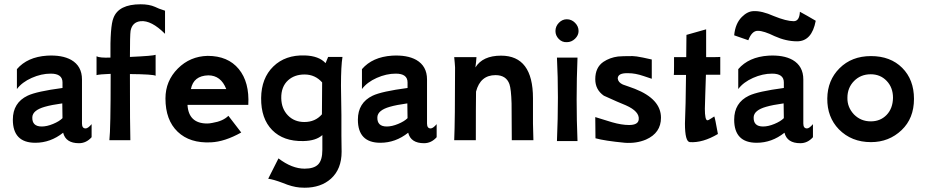

<svg xmlns="http://www.w3.org/2000/svg" viewBox="-20 -655 4328 897"><path d="M408 -75V-14Q383 14 349 14Q287 14 275 -35Q216 12 145 12Q40 12 40 -96Q40 -175 109 -208Q151 -228 272 -244V-270Q272 -311 217 -311Q173 -311 128 -291Q83 -271 59 -239V-332Q108 -389 200 -395Q270 -399 313 -375Q363 -346 363 -284V-78Q363 -55 380 -55Q391 -55 408 -75ZM272 -103 271 -172Q220 -165 189 -156Q133 -140 131 -108Q129 -64 175 -64Q199 -64 228 -76Q257 -88 272 -103Z M751 -605V-497Q687 -561 637 -556Q598 -552 590 -511Q587 -491 587 -389Q697 -394 707 -399V-301Q696 -308 587 -309V-303Q587 -60 589 0H491Q497 -52 497 -302V-310Q444 -308 431 -304V-392Q446 -384 496 -386Q494 -533 510 -571Q534 -635 637 -635Q677 -635 704 -623Q719 -615 751 -605Z M1140 -165H856Q861 -78 948 -78Q959 -78 973 -81Q1022 -89 1047 -114L1107 -36Q1030 7 966 10Q867 15 810 -39.5Q753 -94 753 -195Q753 -277 811 -335Q868 -392 950 -394Q1045 -394 1095.5 -332.5Q1146 -271 1140 -165ZM872 -239H1037Q1012 -303 953 -303Q884 -301 872 -239Z M1513 -389H1580Q1573 -347 1573 -254Q1573 -232 1574 -186Q1575 -140 1575 -118V-21Q1576 20 1576 54Q1576 135 1526 180Q1479 222 1403 222Q1388 222 1380 221Q1345 218 1302 200Q1257 183 1233 180L1281 85Q1344 133 1403 133Q1447 133 1466.5 113Q1486 93 1486 45V-24Q1456 3 1397 4Q1304 6 1251.5 -47.5Q1199 -101 1200 -197Q1201 -290 1257 -344.5Q1313 -399 1404 -396Q1470 -394 1501 -360ZM1485 -270Q1452 -307 1403 -307Q1356 -307 1326 -280Q1293 -250 1294 -196Q1295 -147 1325 -116Q1355 -85 1402 -85Q1453 -85 1484 -121Q1484 -214 1485 -270Z M2020 -75V-14Q1995 14 1961 14Q1899 14 1887 -35Q1828 12 1757 12Q1652 12 1652 -96Q1652 -175 1721 -208Q1763 -228 1884 -244V-270Q1884 -311 1829 -311Q1785 -311 1740 -291Q1695 -271 1671 -239V-332Q1720 -389 1812 -395Q1882 -399 1925 -375Q1975 -346 1975 -284V-78Q1975 -55 1992 -55Q2003 -55 2020 -75ZM1884 -103 1883 -172Q1832 -165 1801 -156Q1745 -140 1743 -108Q1741 -64 1787 -64Q1811 -64 1840 -76Q1869 -88 1884 -103Z M2472 0H2371L2370 -172Q2368 -239 2360 -262Q2345 -304 2295 -304Q2224 -304 2204 -227Q2203 -167 2203 0H2102Q2106 -92 2106 -340Q2106 -345 2104.5 -361.5Q2103 -378 2102 -388H2206Q2205 -369 2201 -340Q2235 -395 2321 -395Q2470 -395 2470 -196V-78Z M2683 -510Q2683 -490 2666.5 -474Q2650 -458 2628 -458Q2606 -457 2590.5 -473Q2575 -489 2575 -510Q2575 -532 2591 -548.5Q2607 -565 2628 -565Q2650 -565 2666.5 -548.5Q2683 -532 2683 -510ZM2678 4H2582Q2591 -208 2582 -386H2678Q2670 -190 2678 4Z M2998 -3Q2953 16 2899 12Q2805 3 2762 -9L2761 -108L2839 -84Q2884 -71 2919 -71Q2961 -71 2964 -96Q2969 -134 2904 -163Q2871 -176 2801 -208Q2761 -236 2761 -285Q2761 -340 2799 -366Q2829 -386 2867 -391Q2885 -393 2935 -393Q2950 -393 2984 -386Q3024 -377 3025 -377V-287Q3012 -292 2986 -300Q2948 -313 2916 -313Q2866 -315 2866 -288Q2868 -270 2890 -260Q2900 -256 2918.5 -250Q2937 -244 2946 -240Q3068 -192 3068 -105Q3068 -34 2998 -3Z M3345 -389V-306H3278Q3277 -296 3275 -216L3273 -146V-148Q3273 -93 3285 -93Q3290 -93 3303 -102Q3316 -111 3317 -111Q3320 -107 3334 -29Q3263 13 3203 9Q3180 7 3180 -78Q3180 -86 3183 -174Q3183 -175 3185 -305H3128Q3129 -306 3129 -347V-388H3186Q3187 -423 3187 -492L3279 -518V-388Q3344 -388 3345 -389Z M3791 -558Q3773 -462 3704 -462Q3652 -462 3599 -486Q3548 -511 3521 -511Q3493 -512 3476 -467L3410 -490Q3415 -545 3446 -576Q3472 -602 3500 -603Q3539 -605 3595 -580Q3654 -556 3688 -556Q3715 -556 3717 -600Q3747 -584 3791 -558ZM3778 -75V-14Q3753 14 3719 14Q3657 14 3645 -35Q3586 12 3515 12Q3410 12 3410 -96Q3410 -175 3479 -208Q3521 -228 3642 -244V-270Q3642 -311 3587 -311Q3543 -311 3498 -291Q3453 -271 3429 -239V-332Q3478 -389 3570 -395Q3640 -399 3683 -375Q3733 -346 3733 -284V-78Q3733 -55 3750 -55Q3761 -55 3778 -75ZM3642 -103 3641 -172Q3590 -165 3559 -156Q3503 -140 3501 -108Q3499 -64 3545 -64Q3569 -64 3598 -76Q3627 -88 3642 -103Z M4250 -193Q4250 -102 4192 -47Q4133 9 4049 9Q3958 9 3899 -51Q3844 -108 3845 -195Q3846 -280 3902 -336Q3959 -393 4049 -393Q4140 -393 4195 -338Q4250 -283 4250 -193ZM4152 -198Q4152 -246 4122.5 -277Q4093 -308 4048 -308Q4001 -308 3970 -276.5Q3939 -245 3939 -198Q3938 -154 3970 -120Q4002 -88 4048 -88Q4093 -88 4122 -118Q4151 -148 4152 -198Z"/></svg>

Font: GFS Neohellenic Rg
Style: Bold
Weight: 700
Designer: Designed by Takis Katsoulidis and George D. Matthiopoulos.
Foundry: Designed by Takis Katsoulidis and George D. Matthiopoulos.
Version: Version 1.0